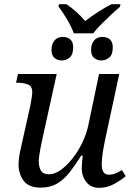

<svg xmlns="http://www.w3.org/2000/svg" viewBox="-20 -891 639 921"><path d="M334 -731Q324 -760 302 -797.5Q280 -835 260 -860L263 -871H298Q323 -855 346.5 -833.5Q370 -812 389 -790Q417 -812 451 -834Q485 -856 515 -871H558L555 -858Q536 -842 512 -819.5Q488 -797 465 -774Q442 -751 427 -731ZM277 -601Q255 -601 241 -613.5Q227 -626 227 -651Q227 -680 241.5 -697Q256 -714 281 -714Q303 -714 317 -702Q331 -690 331 -664Q331 -629 314 -615Q297 -601 277 -601ZM467 -601Q445 -601 431 -613.5Q417 -626 417 -651Q417 -680 431.5 -697Q446 -714 471 -714Q493 -714 507 -702Q521 -690 521 -664Q521 -629 504 -615Q487 -601 467 -601ZM456 10Q416 10 394 -18Q372 -46 372 -85Q372 -96 373.5 -112Q375 -128 377 -144H369Q341 -99 314 -64.5Q287 -30 254 -10.5Q221 9 176 9Q117 9 93 -24.5Q69 -58 69 -102Q69 -127 75 -157Q81 -187 87 -212L126 -387Q129 -401 132 -422Q135 -443 135 -447Q135 -477 114.5 -485.5Q94 -494 65 -494H57L66 -536H252L186 -237Q180 -210 173 -174Q166 -138 166 -116Q166 -91 176 -73Q186 -55 215 -55Q242 -55 271 -75.5Q300 -96 327 -130Q354 -164 374 -205Q394 -246 403 -287L455 -536H552L483 -215Q481 -204 477 -183Q473 -162 470.5 -140Q468 -118 468 -104Q468 -53 501 -53Q518 -53 532 -58.5Q546 -64 565 -75L583 -46Q561 -27 527.5 -8.5Q494 10 456 10Z"/></svg>

Font: NotoSerif-Italic
Style: Regular
Weight: 400
Italic angle: -12°
Designer: Monotype Design Team
Foundry: Monotype Imaging Inc.
Version: Version 2.007; ttfautohint (v1.8) -l 8 -r 50 -G 200 -x 14 -D